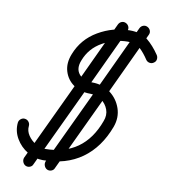

<svg xmlns="http://www.w3.org/2000/svg" viewBox="-70 -622 618 704"><g transform="rotate(10 239.0 -270.0)"><path d="M395 -550Q399 -558 407 -561Q415 -564 423 -560Q431 -556 434 -548Q437 -540 433 -532Q370 -397 306.5 -261.5Q243 -126 179 9Q179 9 179 9Q179 9 179 9Q176 17 167.5 20Q159 23 151 19Q144 15 141 7Q138 -1 141 -9Q205 -144 268.5 -279.5Q332 -415 395 -550Q395 -550 395 -550Q395 -550 395 -550ZM315 -550Q319 -558 327 -561Q335 -564 343 -560Q351 -556 354 -548Q357 -540 353 -532Q290 -397 226.5 -261.5Q163 -126 99 9Q99 9 99 9Q99 9 99 9Q96 17 87.5 20Q79 23 71 19Q64 15 61 7Q58 -1 61 -9Q125 -144 188.5 -279.5Q252 -415 315 -550Q315 -550 315 -550Q315 -550 315 -550ZM469 -435Q462 -430 453.5 -431.5Q445 -433 440 -440Q425 -463 408.5 -478.5Q392 -494 362 -494Q313 -494 268.5 -469Q224 -444 206 -397Q193 -365 209.5 -344.5Q226 -324 259 -324Q298 -324 326.5 -302.5Q355 -281 366.5 -247.5Q378 -214 365 -178Q335 -97 275.5 -54.5Q216 -12 130 -12Q100 -12 72.5 -28.5Q45 -45 29 -72.5Q13 -100 16 -131Q16 -131 16 -131Q16 -131 16 -131Q17 -140 24 -145.5Q31 -151 39 -150Q48 -149 53.5 -142Q59 -135 58 -126Q56 -108 67 -91.5Q78 -75 95.5 -64.5Q113 -54 130 -54Q275 -54 325 -192Q334 -215 326.5 -235.5Q319 -256 301 -269Q283 -282 259 -282Q222 -282 196.5 -300Q171 -318 162 -348Q153 -378 167 -413Q190 -472 245 -504Q300 -536 362 -536Q404 -536 428.5 -516Q453 -496 474 -465Q479 -458 478 -449Q477 -440 469 -435Z"/></g></svg>

Font: FRB American Cursive Medium
Style: Italic
Weight: 500
Italic angle: -25°
Version: Version 2.0;Modular Font Editor K font №1